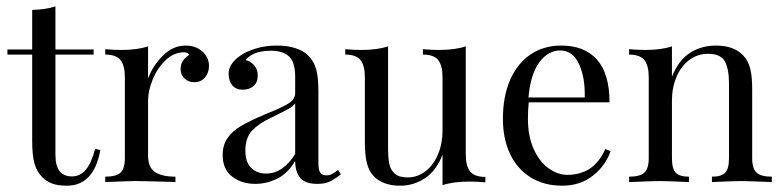

<svg xmlns="http://www.w3.org/2000/svg" viewBox="-20 -569 2444 600"><path d="M153.2 -414.5H272.6V-398.4H153.2V-86.3Q153.2 -50 166.5 -33.9Q179.8 -17.7 204.8 -17.7Q229.8 -17.7 247.6 -37.9Q265.3 -58.1 277.4 -104L293.5 -100Q273.4 11.3 188.7 11.3Q161.3 11.3 143.5 4.8Q125.8 -1.6 112.1 -15.3Q94.4 -33.1 87.5 -58.9Q80.6 -84.7 80.6 -128.2V-398.4H3.2V-414.5H80.6V-537.9Q125.8 -539.5 153.2 -549.2Z M633.1 -362.9Q633.1 -341.9 620.6 -327Q608.1 -312.1 587.1 -312.1Q569.4 -312.1 556.9 -323.4Q544.4 -334.7 544.4 -354Q544.4 -380.6 571.8 -397.6Q566.1 -405.6 554.8 -405.6Q523.4 -405.6 497.6 -381Q471.8 -356.5 457.3 -321Q442.7 -285.5 442.7 -254V-83.1Q442.7 -46 464.1 -31.5Q485.5 -16.9 528.2 -16.9V0L508.9 -0.8Q426.6 -3.2 404 -3.2Q383.1 -3.2 308.9 0V-16.9Q342.7 -16.9 356.5 -29.4Q370.2 -41.9 370.2 -75V-327.4Q370.2 -364.5 356.5 -381.5Q342.7 -398.4 308.9 -398.4V-415.3Q334.7 -412.9 358.9 -412.9Q409.7 -412.9 442.7 -424.2V-323.4Q457.3 -363.7 489.1 -395.2Q521 -426.6 559.7 -426.6Q591.9 -426.6 612.5 -408.1Q633.1 -389.5 633.1 -362.9Z M942.7 -396Q961.3 -377.4 968.1 -352.4Q975 -327.4 975 -283.1V-58.9Q975 -38.7 980.6 -29.8Q986.3 -21 1000 -21Q1009.7 -21 1018.1 -25.4Q1026.6 -29.8 1036.3 -37.9L1045.2 -24.2Q1024.2 -8.1 1009.3 -1.2Q994.4 5.6 971.8 5.6Q933.1 5.6 917.7 -13.7Q902.4 -33.1 902.4 -66.1Q879 -26.6 846 -10.5Q812.9 5.6 778.2 5.6Q734.7 5.6 705.2 -17.3Q675.8 -40.3 675.8 -84.7Q675.8 -115.3 690.7 -137.1Q705.6 -158.9 732.7 -175Q759.7 -191.1 805.6 -210.5L822.6 -217.7Q865.3 -234.7 883.9 -247.2Q902.4 -259.7 902.4 -279V-329Q902.4 -375.8 882.7 -393.1Q862.9 -410.5 827.4 -410.5Q771 -410.5 747.6 -381.5Q763.7 -377.4 774.6 -364.5Q785.5 -351.6 785.5 -332.3Q785.5 -312.1 772.6 -300.4Q759.7 -288.7 737.9 -288.7Q717.7 -288.7 706 -302.4Q694.4 -316.1 694.4 -338.7Q694.4 -370.2 732.3 -396Q751.6 -408.9 780.6 -417.7Q809.7 -426.6 845.2 -426.6Q878.2 -426.6 903.2 -418.5Q928.2 -410.5 942.7 -396ZM825 -200Q788.7 -183.1 767.7 -160.9Q746.8 -138.7 746.8 -97.6Q746.8 -62.9 764.5 -44.8Q782.3 -26.6 811.3 -26.6Q864.5 -26.6 902.4 -87.9V-246Q896 -237.1 882.7 -229.4Q869.4 -221.8 825 -200Z M1435.5 -87.1Q1435.5 -50 1449.2 -33.1Q1462.9 -16.1 1496.8 -16.1V0.8Q1471.8 -1.6 1446.8 -1.6Q1396 -1.6 1362.9 9.7V-85.5Q1343.5 -35.5 1308.1 -12.1Q1272.6 11.3 1230.6 11.3Q1175.8 11.3 1146.8 -19.4Q1132.3 -35.5 1126.2 -60.5Q1120.2 -85.5 1120.2 -125V-327.4Q1120.2 -364.5 1106.5 -381.5Q1092.7 -398.4 1058.9 -398.4V-415.3Q1083.9 -412.9 1108.9 -412.9Q1159.7 -412.9 1192.7 -424.2V-107.3Q1192.7 -76.6 1196.4 -57.7Q1200 -38.7 1213.3 -26.6Q1226.6 -14.5 1254 -14.5Q1284.7 -14.5 1309.7 -33.9Q1334.7 -53.2 1348.8 -86.7Q1362.9 -120.2 1362.9 -160.5V-327.4Q1362.9 -364.5 1349.2 -381.5Q1335.5 -398.4 1301.6 -398.4V-415.3Q1326.6 -412.9 1351.6 -412.9Q1402.4 -412.9 1435.5 -424.2Z M1887.9 -96.8Q1873.4 -52.4 1833.5 -20.6Q1793.5 11.3 1737.1 11.3Q1679.8 11.3 1637.9 -14.9Q1596 -41.1 1573.8 -88.3Q1551.6 -135.5 1551.6 -197.6Q1551.6 -267.7 1574.2 -319.4Q1596.8 -371 1637.9 -398.8Q1679 -426.6 1733.9 -426.6Q1806.5 -426.6 1845.6 -382.7Q1884.7 -338.7 1884.7 -249.2H1632.3Q1629.8 -226.6 1629.8 -197.6Q1629.8 -144.4 1647.2 -104.8Q1664.5 -65.3 1693.1 -44Q1721.8 -22.6 1753.2 -22.6Q1791.9 -22.6 1821.8 -41.1Q1851.6 -59.7 1871.8 -103.2ZM1631.5 -264.5H1807.3Q1808.9 -327.4 1789.1 -369.4Q1769.4 -411.3 1730.6 -411.3Q1692.7 -411.3 1665.3 -374.2Q1637.9 -337.1 1631.5 -264.5Z M2302.4 -396Q2317.7 -379.8 2324.2 -355.6Q2330.6 -331.5 2330.6 -290.3V-75Q2330.6 -41.9 2344.4 -29.4Q2358.1 -16.9 2391.9 -16.9V0Q2317.7 -3.2 2295.2 -3.2Q2272.6 -3.2 2204.8 0V-16.9Q2234.7 -16.9 2246.4 -29.4Q2258.1 -41.9 2258.1 -75V-308.1Q2258.1 -353.2 2245.2 -377Q2232.3 -400.8 2192.7 -400.8Q2159.7 -400.8 2133.9 -381.5Q2108.1 -362.1 2094 -328.6Q2079.8 -295.2 2079.8 -254V-75Q2079.8 -41.9 2091.5 -29.4Q2103.2 -16.9 2133.1 -16.9V0Q2065.3 -3.2 2042.7 -3.2Q2020.2 -3.2 1946 0V-16.9Q1979.8 -16.9 1993.5 -29.4Q2007.3 -41.9 2007.3 -75V-327.4Q2007.3 -364.5 1993.5 -381.5Q1979.8 -398.4 1946 -398.4V-415.3Q1971.8 -412.9 1996 -412.9Q2046.8 -412.9 2079.8 -424.2V-329Q2100 -380.6 2135.9 -403.6Q2171.8 -426.6 2216.9 -426.6Q2273.4 -426.6 2302.4 -396Z"/></svg>

Font: Playfair Display
Style: Regular
Weight: 400
Designer: Claus Eggers Sørensen
Foundry: Claus Eggers Sørensen
Version: Version 1.005; ttfautohint (v1.2) -l 10 -r 42 -G 200 -x 21 -